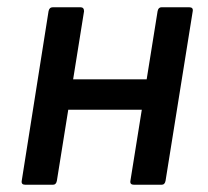

<svg xmlns="http://www.w3.org/2000/svg" viewBox="-20 -510 575 530"><path d="M350 0Q338 0 340 -11L415 -479Q417 -490 426 -490H502Q514 -490 512 -479L437 -11Q435 0 426 0ZM50 0Q38 0 40 -11L114 -479Q116 -490 126 -490H202Q212 -490 212 -479L137 -11Q135 0 126 0ZM154 -207 167 -291H403L390 -207Z"/></svg>

Font: Sofia Sans SemiBold
Style: Italic
Weight: 600
Italic angle: -9°
Designer: Botio Nikoltchev, Ani Petrova
Foundry: lettersoup
Version: Version 4.100-B